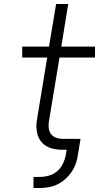

<svg xmlns="http://www.w3.org/2000/svg" viewBox="-20 -755 540 968"><path d="M180 193H149V137H180Q203 137 226.5 130.5Q250 124 268.5 108Q287 92 297.5 69.5Q308 47 312 24L316 0H296Q275 0 255 -3.5Q235 -7 218 -16Q201 -25 188.5 -40Q176 -55 170 -74Q164 -93 163.5 -113.5Q163 -134 167 -155L218 -465H92V-520H227L263 -735H324L289 -520H459V-465H280L227 -146Q224 -128 225.5 -110.5Q227 -93 236.5 -80Q246 -67 262 -61Q278 -55 296 -55H386L373 24Q370 47 362.5 69Q355 91 341.5 111Q328 131 309.5 147.5Q291 164 269.5 174.5Q248 185 225 189Q202 193 180 193Z"/></svg>

Font: Iosevka SS04 Light
Style: Italic
Weight: 300
Italic angle: -9°
Monospace: yes
Designer: Belleve Invis
Foundry: Belleve Invis
Version: Version 19.0.0; ttfautohint (v1.8.4)